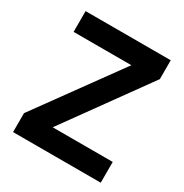

<svg xmlns="http://www.w3.org/2000/svg" viewBox="-163 -827 911 953"><g transform="rotate(30 292.5 -350.0)"><path d="M43.5 0V-108.5L386 -581H55V-700H543V-592L202 -119H546V0Z"/></g></svg>

Font: Geologica EX Med
Style: Regular
Weight: 500
Designer: Sindre Bremnes, Frode Helland
Foundry: Monokrom Skriftforlag AS
Version: Version 1.010;gftools[0.9.28]